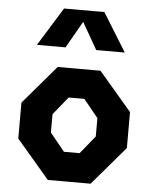

<svg xmlns="http://www.w3.org/2000/svg" viewBox="-56 -869 733 916"><g transform="rotate(5 310.0 -411.0)"><path d="M207.5 0H412.5L570 -184.5V-356.5L412.5 -541H207.5L50 -356.5V-184.5ZM99.5 -637.5H236.5L310 -766L383.5 -637.5H520.5L406.5 -821.5H213.5ZM202.5 -226.5V-314.5L272.5 -400.5H347.5L417.5 -314.5V-226.5L347.5 -140.5H272.5Z"/></g></svg>

Font: Monaspace Krypton ExtraBold
Style: Regular
Weight: 800
Designer: Riley Cran & the Lettermatic Team
Foundry: Lettermatic
Version: Version 1.101 (Monaspace Krypton)